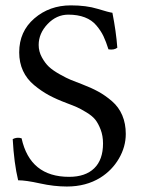

<svg xmlns="http://www.w3.org/2000/svg" viewBox="-20 -678 525 708"><path d="M394.5 -630.9Q408.2 -561.5 412.6 -502Q400.4 -492.7 379.9 -496.1Q371.1 -524.4 361.6 -544.4Q352.1 -564.5 335.4 -584.2Q318.8 -604 292.7 -614Q266.6 -624 231.9 -624Q188.5 -624 155.5 -589.4Q122.6 -554.7 122.6 -512.2Q122.6 -488.3 134.3 -466.8Q146 -445.3 160.6 -431.6Q175.3 -418 200.7 -403.8Q226.1 -389.6 241.2 -383.5Q256.3 -377.4 281.7 -367.7Q316.4 -354.5 342.3 -340.3Q368.2 -326.2 393.1 -304.7Q418 -283.2 430.9 -252.7Q443.8 -222.2 443.8 -184.1Q443.8 -136.7 418.5 -93.3Q393.1 -49.8 350.1 -22.9Q297.4 9.8 226.6 9.8Q179.2 9.8 127.2 -1.7Q75.2 -13.2 46.9 -13.2Q31.7 -76.2 26.9 -165Q42.5 -173.3 59.6 -168Q90.8 -25.9 234.9 -25.9Q294.9 -25.9 327.4 -57.4Q359.9 -88.9 359.9 -148.9Q359.9 -177.2 351.1 -200.2Q342.3 -223.1 331.1 -237.1Q319.8 -251 298.3 -263.9Q276.9 -276.9 263.7 -282.7Q250.5 -288.6 225.6 -297.9Q188 -312 160.4 -326.9Q132.8 -341.8 106 -364Q79.1 -386.2 64.9 -416.7Q50.8 -447.3 50.8 -484.9Q50.8 -562 106.7 -610.1Q162.6 -658.2 241.2 -658.2Q298.3 -658.2 339.6 -645.5Q380.9 -632.8 394.5 -630.9Z"/></svg>

Font: Linux Libertine
Style: Regular
Weight: 400
Designer: Philipp H. Poll
Foundry: Philipp H. Poll
Version: Version 5.3.0 ; ttfautohint (v0.9)